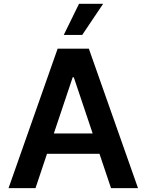

<svg xmlns="http://www.w3.org/2000/svg" viewBox="-20 -981 764 1001"><path d="M517.8 -961.3H392L312.5 -799H408.7ZM558.9 0H699.6L443.2 -727.3H280.5L24.5 0H165.1L225.1 -179.3H498.6ZM260.7 -285.2 359 -578.1H364.7L463.1 -285.2Z"/></svg>

Font: TID UI Semi Bold
Style: Regular
Weight: 600
Designer: The TID Project Authors
Foundry: Bakken & Bæck
Version: Version 1.001;hotconv 1.0.109;makeotfexe 2.5.65596